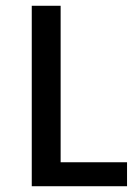

<svg xmlns="http://www.w3.org/2000/svg" viewBox="-20 -645 470 665"><path d="M90 0V-625H190V-83H420V0Z"/></svg>

Font: Changa
Style: Regular
Weight: 400
Designer: Eduardo Rodriguez Tunni
Foundry: Eduardo Rodriguez Tunni
Version: Version 3.003